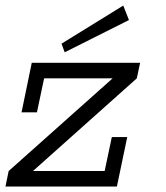

<svg xmlns="http://www.w3.org/2000/svg" viewBox="-45 -686 611 706"><path d="M384.8 0H-24.9L-13.2 -57.1L369.1 -397.9H117.2L90.8 -272.9H34.2L71.8 -455.1H470.2L458 -397.9L76.2 -57.1H339.8L366.2 -182.1H422.9ZM429.2 -612.3 192.9 -493.7 181.2 -525.4 408.2 -665.5Z"/></svg>

Font: Anonymous Pro
Style: Italic
Weight: 400
Italic angle: -12°
Monospace: yes
Designer: Mark Simonson
Version: Version 1.003